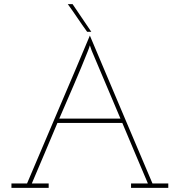

<svg xmlns="http://www.w3.org/2000/svg" viewBox="-20 -903 864 923"><path d="M214 0V-21H133Q164 -95 194.5 -166Q225 -237 256 -312H568Q599 -239 629.5 -166Q660 -93 691 -21H610V0H789V-21H713Q638 -199 562.5 -376Q487 -553 412 -732Q337 -553 261 -376Q185 -199 110 -21H35V0ZM403 -659Q406 -668 408.5 -674Q411 -680 412 -685L421 -659L559 -333H265Q300 -414 335 -495Q370 -576 403 -659ZM419 -750Q396 -783 374 -816.5Q352 -850 329 -883H306Q330 -850 352.5 -816.5Q375 -783 399 -750Z"/></svg>

Font: Josefin Slab ExtraLight
Style: Regular
Weight: 250
Designer: Santiago Orozco
Foundry: Typemade
Version: Version 2.000